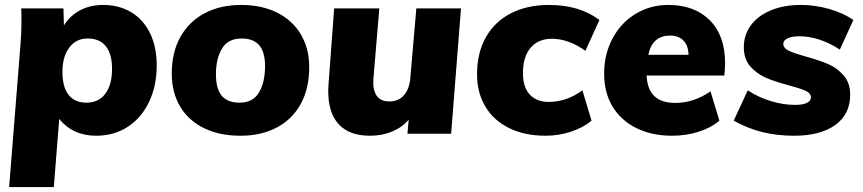

<svg xmlns="http://www.w3.org/2000/svg" viewBox="-20 -542 3497 778"><path d="M615 -277Q615 -194 584 -129Q553 -64 497.5 -28Q442 8 370 8Q275 8 220 -60L198 216H17L63 -362Q67 -405 67 -459Q67 -492 66 -508H237L239 -439Q263 -478 304 -500Q345 -522 398 -522Q462 -522 511.5 -492.5Q561 -463 588 -407.5Q615 -352 615 -277ZM434 -263Q434 -323 409 -354.5Q384 -386 335 -386Q288 -386 260.5 -349Q233 -312 233 -251Q233 -189 258 -157.5Q283 -126 330 -126Q380 -126 407 -162.5Q434 -199 434 -263Z M676 -244Q676 -330 711 -392.5Q746 -455 809.5 -488.5Q873 -522 957 -522Q1041 -522 1103.5 -490.5Q1166 -459 1199.5 -402Q1233 -345 1233 -270Q1233 -183 1198.5 -120.5Q1164 -58 1101 -25Q1038 8 954 8Q869 8 806 -23Q743 -54 709.5 -111Q676 -168 676 -244ZM1054 -274Q1054 -331 1030.5 -358.5Q1007 -386 959 -386Q904 -386 879.5 -345Q855 -304 855 -241Q855 -182 878.5 -154Q902 -126 951 -126Q1005 -126 1029.5 -167.5Q1054 -209 1054 -274Z M1848 -508 1808 0H1631L1636 -57Q1610 -26 1569 -9Q1528 8 1479 8Q1396 8 1353 -38Q1310 -84 1310 -173Q1310 -185 1312 -211L1334 -508H1517L1493 -222Q1490 -178 1506 -154.5Q1522 -131 1558 -131Q1596 -131 1618 -157.5Q1640 -184 1643 -230L1667 -508Z M1913 -241Q1913 -328 1949 -391.5Q1985 -455 2051 -488.5Q2117 -522 2205 -522Q2328 -522 2409 -461L2352 -336Q2321 -359 2285.5 -372Q2250 -385 2217 -385Q2161 -385 2130 -348.5Q2099 -312 2099 -246Q2099 -188 2127 -158.5Q2155 -129 2203 -129Q2276 -129 2340 -176L2377 -53Q2342 -24 2292.5 -8Q2243 8 2191 8Q2106 8 2043 -23Q1980 -54 1946.5 -110.5Q1913 -167 1913 -241Z M2918 -287Q2918 -263 2915 -236H2600Q2603 -179 2632 -152Q2661 -125 2716 -125Q2792 -125 2859 -172L2895 -53Q2861 -24 2810.5 -8Q2760 8 2703 8Q2621 8 2558.5 -23Q2496 -54 2462 -110.5Q2428 -167 2428 -243Q2428 -323 2462.5 -387Q2497 -451 2556.5 -486.5Q2616 -522 2688 -522Q2794 -522 2856 -460Q2918 -398 2918 -287ZM2607 -320H2770Q2769 -358 2749 -378Q2729 -398 2695 -398Q2661 -398 2638.5 -379.5Q2616 -361 2607 -320Z M2953 -53 3010 -176Q3052 -148 3103 -132.5Q3154 -117 3202 -117Q3235 -117 3250.5 -125.5Q3266 -134 3266 -147Q3266 -164 3244.5 -174Q3223 -184 3177 -196Q3121 -211 3084.5 -226.5Q3048 -242 3021 -272Q2994 -302 2994 -351Q2994 -401 3023 -440Q3052 -479 3104.5 -500.5Q3157 -522 3225 -522Q3283 -522 3340.5 -505.5Q3398 -489 3438 -461L3383 -341Q3344 -367 3302 -381Q3260 -395 3221 -395Q3188 -395 3171 -386.5Q3154 -378 3154 -365Q3154 -347 3176 -336.5Q3198 -326 3245 -313Q3299 -298 3335.5 -282.5Q3372 -267 3398.5 -236.5Q3425 -206 3425 -158Q3425 -79 3364.5 -35.5Q3304 8 3198 8Q3129 8 3070 -6.5Q3011 -21 2953 -53Z"/></svg>

Font: Muli Black
Style: Italic
Weight: 900
Italic angle: -4.541°
Designer: Vernon Adams
Foundry: Vernon Adams
Version: Version 2.001